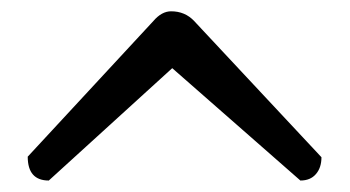

<svg xmlns="http://www.w3.org/2000/svg" viewBox="-20 -725 616 338"><path d="M65.9 -407.2Q28.8 -407.2 28.8 -449.2L250 -688Q264.6 -705.1 281.2 -705.1Q305.7 -705.1 321.8 -688L545.9 -448.2Q545.9 -429.7 536.1 -418.5Q526.4 -407.2 508.8 -407.2L283.2 -605Z"/></svg>

Font: Copse
Style: Regular
Weight: 400
Version: Version 1.000